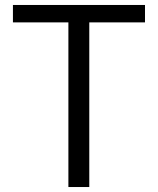

<svg xmlns="http://www.w3.org/2000/svg" viewBox="-20 -752 634 772"><path d="M255 0H339V-662H563V-732H32V-662H255Z"/></svg>

Font: ChiuKong Gothic CL Normal
Style: Regular
Weight: 350
Designer: Ryoko NISHIZUKA 西塚涼子 (kana, bopomofo & ideographs); Paul D. Hunt (Latin, Greek & Cyrillic); Sandoll Communications 산돌커뮤니
Foundry: Adobe
Version: Version 1.300